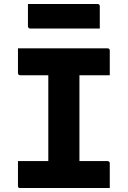

<svg xmlns="http://www.w3.org/2000/svg" viewBox="-20 -942 640 962"><path d="M378 -85H218L222 -131Q222 -147 222 -168Q222 -189 222 -205Q222 -256 222 -307Q222 -358 222 -409.5Q222 -461 222 -512.5Q222 -564 222 -615H382L378 -569Q378 -553 378 -532.5Q378 -512 378 -495Q378 -444 378 -392.5Q378 -341 378 -289.5Q378 -238 378 -187Q378 -136 378 -85ZM530 0H81Q78 0 76 -0.5Q74 -1 72.5 -2.5Q71 -4 70.5 -6Q70 -8 70 -11Q70 -33 70 -53Q70 -73 70 -93Q70 -113 70 -135H518Q522 -135 524.5 -133.5Q527 -132 528.5 -130Q530 -128 530 -124Q530 -102 530 -82Q530 -62 530 -42Q530 -22 530 0ZM70 -700H518Q524 -700 527 -697Q530 -694 530 -689Q530 -672 530 -657Q530 -642 530 -627Q530 -612 530 -597Q530 -582 530 -565H81Q76 -565 73 -568Q70 -571 70 -576Q70 -593 70 -608Q70 -623 70 -638Q70 -653 70 -668.5Q70 -684 70 -700ZM120 -922H469Q474 -922 477 -919Q480 -916 480 -911Q480 -882 480 -855Q480 -828 480 -799H131Q128 -799 125.5 -800.5Q123 -802 121.5 -804.5Q120 -807 120 -810Q120 -839 120 -866Q120 -893 120 -922Z"/></svg>

Font: Recursive Monospace ExtraBold
Style: Regular
Weight: 800
Version: Version 1.047